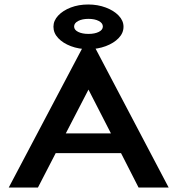

<svg xmlns="http://www.w3.org/2000/svg" viewBox="-20 -835 790 855"><path d="M597 0 519 -153H228L149 0H19L352 -631H399L731 0ZM374 -436 273 -241H474ZM373 -616Q331 -616 295.5 -629.5Q260 -643 239 -665.5Q218 -688 218 -716Q218 -743 239 -765.5Q260 -788 295 -801.5Q330 -815 373 -815Q415 -815 451 -801.5Q487 -788 508.5 -765.5Q530 -743 530 -716Q530 -688 508.5 -665.5Q487 -643 451 -629.5Q415 -616 373 -616ZM374 -684Q402 -684 420 -693Q438 -702 438 -717Q438 -732 420 -741.5Q402 -751 374 -751Q346 -751 328 -741.5Q310 -732 310 -717Q310 -702 328 -693Q346 -684 374 -684Z"/></svg>

Font: Inconsolata ExtraExpanded
Style: Bold
Weight: 700
Width: 8
Monospace: yes
Designer: Raph Levien, Cyreal, Brenton Simpson
Foundry: Raph Levien, Cyreal, Google
Version: Version 3.100; ttfautohint (v1.8.4.7-5d5b)